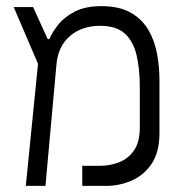

<svg xmlns="http://www.w3.org/2000/svg" viewBox="-20 -609 626 629"><path d="M64.5 0 104.5 -399.9 24.9 -585.9H88.4L136.2 -481H141.6Q151.9 -504.9 172.1 -529.8Q192.4 -554.7 226.8 -571.8Q261.2 -588.9 312 -588.9Q370.1 -588.9 407.5 -567.9Q444.8 -546.9 465.6 -511.7Q486.3 -476.6 494.4 -433.6Q502.4 -390.6 502.4 -346.7V-172.9Q502.4 -110.4 476.6 -72.3Q450.7 -34.2 410.6 -17.1Q370.6 0 328.6 0H249.5V-65.9H309.6Q338.9 -65.9 368.4 -76.7Q397.9 -87.4 418 -114.7Q438 -142.1 438 -191.4V-324.2Q438 -382.8 427.5 -428Q417 -473.1 389.2 -498.8Q361.3 -524.4 308.1 -524.4Q248.5 -524.4 209.5 -491.2Q170.4 -458 165 -398.4L128.9 0Z"/></svg>

Font: CaskaydiaCove NFP Light
Style: Regular
Weight: 300
Designer: Aaron Bell
Foundry: Saja Typeworks
Version: Version 2111.001; VTT 6.35;Nerd Fonts 3.1.1